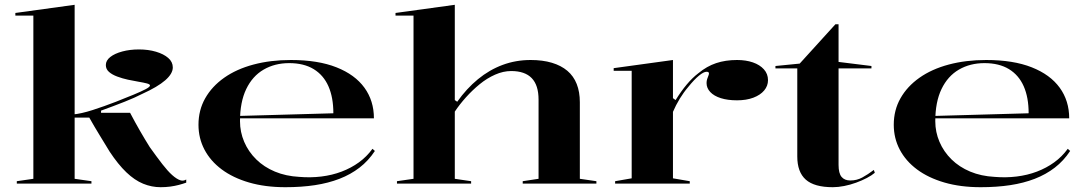

<svg xmlns="http://www.w3.org/2000/svg" viewBox="-20 -765 4532 800"><path d="M291 -20 361 -10V0H50V-10L119 -20V-700H44V-711L291 -745ZM283 -275V-288Q318 -291 366 -306.5Q414 -322 463 -341Q504 -357 536.5 -370.5Q569 -384 587 -393.5Q605 -403 605 -409Q605 -414 591.5 -417.5Q578 -421 557 -424.5Q536 -428 513 -433Q490 -438 468.5 -446Q447 -454 434 -465.5Q421 -477 421 -494Q421 -513 439.5 -527.5Q458 -542 489.5 -550.5Q521 -559 559 -559Q598 -559 630 -549.5Q662 -540 681 -523.5Q700 -507 700 -484Q700 -458 668.5 -430.5Q637 -403 573 -374Q542 -358 499 -341Q456 -324 401 -304V-295H522Q543 -255 563.5 -219.5Q584 -184 604 -152Q634 -110 656.5 -81Q679 -52 697.5 -35.5Q716 -19 731 -14Q737 -12 743 -12.5Q749 -13 756 -17V-4Q742 1 725 5.5Q708 10 689 12.5Q670 15 649 15Q612 15 576.5 0.5Q541 -14 506.5 -47Q472 -80 437 -133Q417 -166 395.5 -201Q374 -236 352 -275Z M1192 -515Q1305 -515 1382 -484.5Q1459 -454 1498.5 -399.5Q1538 -345 1538 -272H978V-282L1369 -293Q1369 -359 1348.5 -405.5Q1328 -452 1287 -477Q1246 -502 1185 -502Q1125 -502 1078.5 -475Q1032 -448 1006 -394Q980 -340 980 -260Q980 -215 997.5 -174Q1015 -133 1047.5 -101Q1080 -69 1125.5 -50Q1171 -31 1227 -28Q1274 -24 1319 -29.5Q1364 -35 1403.5 -50Q1443 -65 1475.5 -88.5Q1508 -112 1532 -145L1542 -136Q1515 -95 1478 -66.5Q1441 -38 1394.5 -20Q1348 -2 1292 6.5Q1236 15 1169 15Q1085 15 1018 -4.5Q951 -24 904 -59Q857 -94 832 -141.5Q807 -189 807 -245Q807 -306 835 -355.5Q863 -405 914 -441Q965 -477 1036 -496Q1107 -515 1192 -515Z M2465 -10V0H2158V-10L2224 -20V-350Q2224 -410 2195.5 -439.5Q2167 -469 2110 -469Q2077 -469 2043 -454Q2009 -439 1978.5 -414Q1948 -389 1921.5 -359.5Q1895 -330 1875 -300V-20L1943 -10V0H1634V-10L1703 -20V-700H1628V-711L1875 -745V-348L1885 -341Q1924 -396 1971.5 -435Q2019 -474 2074 -494.5Q2129 -515 2191 -515Q2241 -515 2279.5 -503.5Q2318 -492 2344 -470Q2370 -448 2383 -415Q2396 -382 2396 -339V-20Z M2543 0V-10L2612 -22V-470H2537V-481L2784 -515V-356L2795 -348Q2818 -385 2841.5 -413Q2865 -441 2890 -460Q2925 -489 2964 -502Q3003 -515 3051 -515Q3088 -515 3117 -505Q3146 -495 3163 -476Q3180 -457 3180 -431Q3180 -407 3164 -388Q3148 -369 3119 -358Q3090 -347 3051 -347Q3012 -347 2983.5 -356Q2955 -365 2939.5 -381.5Q2924 -398 2924 -419Q2924 -428 2926.5 -435.5Q2929 -443 2931.5 -449Q2934 -455 2934 -459Q2934 -466 2924 -466Q2912 -466 2892 -449.5Q2872 -433 2848 -403Q2829 -381 2812.5 -354Q2796 -327 2784 -299V-22L2854 -10V0Z M3450 15Q3373 15 3337.5 -16.5Q3302 -48 3302 -113V-480H3211V-490L3312 -500L3461 -664H3474V-507L3611 -490V-480H3474V-78Q3474 -43 3486.5 -28Q3499 -13 3523 -13Q3550 -13 3573 -25.5Q3596 -38 3621 -57L3625 -45Q3612 -34 3592 -23.5Q3572 -13 3547.5 -4Q3523 5 3497.5 10Q3472 15 3450 15Z M4089 -515Q4202 -515 4279 -484.5Q4356 -454 4395.5 -399.5Q4435 -345 4435 -272H3875V-282L4266 -293Q4266 -359 4245.5 -405.5Q4225 -452 4184 -477Q4143 -502 4082 -502Q4022 -502 3975.5 -475Q3929 -448 3903 -394Q3877 -340 3877 -260Q3877 -215 3894.5 -174Q3912 -133 3944.5 -101Q3977 -69 4022.5 -50Q4068 -31 4124 -28Q4171 -24 4216 -29.5Q4261 -35 4300.5 -50Q4340 -65 4372.5 -88.5Q4405 -112 4429 -145L4439 -136Q4412 -95 4375 -66.5Q4338 -38 4291.5 -20Q4245 -2 4189 6.5Q4133 15 4066 15Q3982 15 3915 -4.5Q3848 -24 3801 -59Q3754 -94 3729 -141.5Q3704 -189 3704 -245Q3704 -306 3732 -355.5Q3760 -405 3811 -441Q3862 -477 3933 -496Q4004 -515 4089 -515Z"/></svg>

Font: Kalnia SemiExpanded
Style: Regular
Weight: 400
Width: 6
Designer: Frida Medrano
Foundry: Frida Medrano
Version: Version 1.105